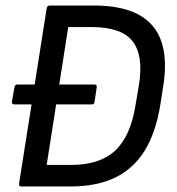

<svg xmlns="http://www.w3.org/2000/svg" viewBox="-20 -675 639 695"><path d="M33 -297Q22 -297 23 -306L32 -358Q34 -369 42 -369H106H322Q332 -369 330 -358L322 -306Q321 -297 312 -297ZM58 0Q47 0 49 -10L149 -645Q151 -655 160 -655H320Q469 -655 531.5 -582.5Q594 -510 571 -364L561 -300Q545 -197 504.5 -131Q464 -65 397.5 -32.5Q331 0 235 0ZM149 -78H238Q341 -78 397 -130Q453 -182 471 -297L483 -368Q500 -474 460 -525.5Q420 -577 312 -577H227Z"/></svg>

Font: Sofia Sans Semi Condensed Medium
Style: Italic
Weight: 500
Italic angle: -9°
Version: Version 4.100